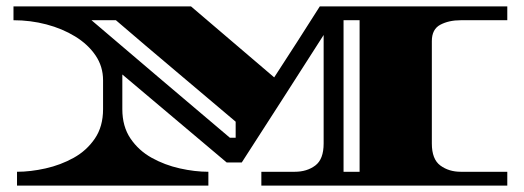

<svg xmlns="http://www.w3.org/2000/svg" viewBox="-20 -578 1632 598"><path d="M33 0V-43Q75 -43 122 -53.5Q169 -64 209.5 -86.5Q250 -109 275.5 -146.5Q301 -184 301 -238V-328Q301 -371 277.5 -405.5Q254 -440 214 -464.5Q174 -489 124.5 -502Q75 -515 22 -515V-558H575L834 -337Q870 -392 905.5 -447.5Q941 -503 976 -558H1560V-515H1415Q1378 -515 1351.5 -501Q1325 -487 1325 -450V-131Q1325 -82 1351.5 -62.5Q1378 -43 1415 -43H1560V0H794V-43H898Q936 -43 962 -62.5Q988 -82 988 -131V-469Q925 -370 860.5 -270Q796 -170 733 -72H686L361 -346V-238Q361 -184 386.5 -146.5Q412 -109 452.5 -86.5Q493 -64 540 -53.5Q587 -43 629 -43V0ZM696 -149H714V-199Q622 -277 527.5 -356.5Q433 -436 341 -515H265Q373 -423 480 -332Q587 -241 696 -149ZM1050 -43H1100V-515H1050Z"/></svg>

Font: Diplomata SC
Style: Regular
Weight: 400
Designer: Eduardo Rodriguez Tunni
Foundry: Eduardo Rodriguez Tunni
Version: Version 1.002; ttfautohint (v1.8.4.7-5d5b);gftools[0.9.23]